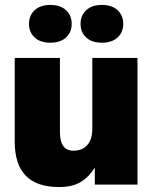

<svg xmlns="http://www.w3.org/2000/svg" viewBox="-20 -752 620 782"><path d="M220.2 9.8Q40 9.8 40 -174.8V-516.1H224.1V-212.9Q224.1 -138.2 279.8 -138.2Q314.9 -138.2 335.4 -161.1Q356 -184.1 356 -228V-516.1H540V0H366.2V-69.8Q343.3 -32.2 309.6 -11.2Q275.9 9.8 220.2 9.8ZM249 -599.4Q226.1 -578.1 185.1 -578.1Q144 -578.1 121.1 -599.4Q98.1 -620.6 98.1 -654.8Q98.1 -689 121.1 -710.4Q144 -731.9 185.1 -731.9Q226.1 -731.9 249 -710.4Q272 -689 272 -654.8Q272 -620.6 249 -599.4ZM459 -599.4Q436 -578.1 395 -578.1Q354 -578.1 331.1 -599.4Q308.1 -620.6 308.1 -654.8Q308.1 -689 331.1 -710.4Q354 -731.9 395 -731.9Q436 -731.9 459 -710.4Q481.9 -689 481.9 -654.8Q481.9 -620.6 459 -599.4Z"/></svg>

Font: Creato Display Black
Style: Regular
Weight: 900
Version: Version 1.000